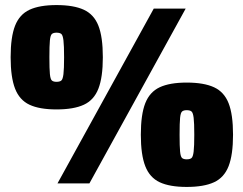

<svg xmlns="http://www.w3.org/2000/svg" viewBox="-20 -724 961 758"><path d="M203 -704Q271 -704 311 -685.5Q351 -667 368.5 -622.5Q386 -578 386 -498Q386 -419 368.5 -374Q351 -329 311 -310.5Q271 -292 203 -292Q136 -292 96.5 -310.5Q57 -329 39.5 -374Q22 -419 22 -498Q22 -578 39.5 -622.5Q57 -667 96.5 -685.5Q136 -704 203 -704ZM203 -595Q191 -595 185 -590Q179 -585 177 -564.5Q175 -544 175 -498Q175 -452 177 -431.5Q179 -411 185 -406Q191 -401 203 -401Q216 -401 222 -406Q228 -411 230.5 -431.5Q233 -452 233 -498Q233 -544 230.5 -564.5Q228 -585 222 -590Q216 -595 203 -595ZM713 -690 333 0H207L587 -690ZM717 -398Q785 -398 825 -379.5Q865 -361 882.5 -316.5Q900 -272 900 -192Q900 -113 882.5 -68Q865 -23 825 -4.5Q785 14 717 14Q650 14 610.5 -4.5Q571 -23 553.5 -68Q536 -113 536 -192Q536 -272 553.5 -316.5Q571 -361 610.5 -379.5Q650 -398 717 -398ZM717 -289Q705 -289 699 -284Q693 -279 691 -259Q689 -239 689 -192Q689 -146 691 -125.5Q693 -105 699 -100Q705 -95 717 -95Q730 -95 736 -100Q742 -105 744.5 -125.5Q747 -146 747 -192Q747 -239 744.5 -259Q742 -279 736 -284Q730 -289 717 -289Z"/></svg>

Font: Exo 2 Black
Style: Regular
Weight: 900
Designer: Natanael Gama
Foundry: Natanael Gama
Version: Version 2.010